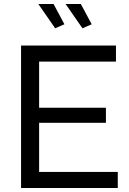

<svg xmlns="http://www.w3.org/2000/svg" viewBox="-20 -937 645 957"><path d="M567 -80V0H85V-710H558V-630H175V-400H508V-325H175V-80ZM307 -917H383L437 -816L391 -796ZM171 -917H247L301 -816L255 -796Z"/></svg>

Font: Raleway Medium
Style: Regular
Weight: 500
Designer: Matt McInerney, Pablo Impallari, Rodrigo Fuenzalida
Foundry: Matt McInerney, Pablo Impallari, Rodrigo Fuenzalida
Version: Version 4.026